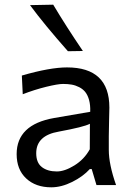

<svg xmlns="http://www.w3.org/2000/svg" viewBox="-20 -798 566 828"><path d="M337.4 -578.1 272.9 -577.1Q170.9 -692.4 109.4 -775.9L209.5 -777.8Q264.2 -686 337.4 -578.1ZM201.2 9.8Q133.8 9.8 92.8 -28.6Q51.8 -66.9 51.8 -133.3Q51.8 -260.7 213.4 -289.1L369.1 -315.9Q370.1 -344.7 364.3 -366.2Q358.4 -387.7 347.9 -400.9Q337.4 -414.1 321.5 -422.1Q305.7 -430.2 289.1 -433.1Q272.5 -436 252 -436Q229.5 -436 179 -423.6Q128.4 -411.1 78.1 -391.6L74.2 -472.2Q195.3 -507.3 269 -507.3Q451.7 -507.3 451.7 -334Q451.7 -320.3 450.4 -277.1Q449.2 -233.9 449.2 -210.9V-151.4Q449.2 -89.4 480.5 0H396L375.5 -68.8H367.2Q337.9 -36.6 291.3 -13.4Q244.6 9.8 201.2 9.8ZM225.1 -58.6Q258.8 -58.6 301 -84.7Q343.3 -110.8 367.2 -154.3L367.7 -264.2Q342.3 -250.5 233.9 -230.5Q136.2 -213.9 136.2 -137.2Q136.2 -96.2 160.6 -77.4Q185.1 -58.6 225.1 -58.6Z"/></svg>

Font: Commissioner Flair
Style: Regular
Weight: 400
Designer: Kostas Bartsokas
Foundry: Kostas Bartsokas
Version: Version 1.000